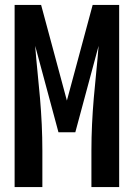

<svg xmlns="http://www.w3.org/2000/svg" viewBox="-20 -755 540 775"><path d="M39 0V-735H146L250 -349L354 -735H461V0H349V-147Q349 -200 351.5 -253Q354 -306 358.5 -358.5Q363 -411 368.5 -464Q374 -517 378 -570L284 -221H216L122 -570Q126 -517 131.5 -464Q137 -411 141.5 -358.5Q146 -306 148.5 -253Q151 -200 151 -147V0Z"/></svg>

Font: Zed Mono
Style: Bold
Weight: 700
Monospace: yes
Designer: Belleve Invis
Foundry: Belleve Invis
Version: Version 1.0.0; ttfautohint (v1.8.4)